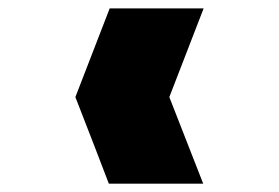

<svg xmlns="http://www.w3.org/2000/svg" viewBox="-20 -651 667 459"><path d="M242.2 -630.9Q317.4 -630.9 466.8 -630.9Q439.5 -560.5 384.8 -418.9Q412.1 -349.6 465.8 -211.9Q390.6 -211.9 240.2 -211.9Q213.9 -281.2 160.2 -418.9Q187.5 -489.3 242.2 -630.9Z"/></svg>

Font: CornerV20
Style: Regular
Weight: 400
Designer: Olivier Tavernier
Version: Version 20